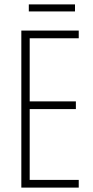

<svg xmlns="http://www.w3.org/2000/svg" viewBox="-20 -904 425 873"><path d="M338 -51H77V-765H338V-730H115V-443H325V-408H115V-86H338ZM321 -884V-852H111V-884Z"/></svg>

Font: Noto Sans Tamil UI ExtraCondensed ExtraLight
Style: Regular
Weight: 200
Width: 2
Designer: Jelle Bosma - Monotype Design Team
Foundry: Monotype Imaging Inc.
Version: Version 2.004; ttfautohint (v1.8.4.7-5d5b)